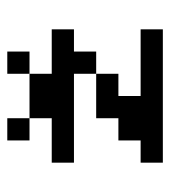

<svg xmlns="http://www.w3.org/2000/svg" viewBox="11 -489 478 540"><g transform="rotate(-90 250.0 -219.0)"><path d="M125 -437.5H187.5V-375H125ZM312.5 -437.5H375V-375H312.5ZM187.5 -375H312.5V-312.5H437.5V-250H375V-187.5H312.5V-250H62.5V-312.5H187.5ZM187.5 -187.5H312.5V-125H250V-62.5H437.5V0H62.5V-62.5H125V-125H187.5Z"/></g></svg>

Font: Half Eighties
Style: Regular
Weight: 400
Monospace: yes
Designer: Jayvee Enaguas (HarvettFox96)
Version: 20191127.01dev02